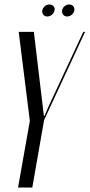

<svg xmlns="http://www.w3.org/2000/svg" viewBox="-20 -842 402 862"><path d="M170 -796C167 -780 178 -768 192 -768C208 -768 222 -780 225 -796C228 -810 217 -822 201 -822C187 -822 173 -810 170 -796ZM259 -796C256 -780 267 -768 281 -768C297 -768 311 -780 314 -796C316 -810 306 -822 290 -822C276 -822 261 -810 259 -796ZM132 -699H64L114 -299L61 0H125L178 -303L362 -699H354L197 -362L180 -322H177Z"/></svg>

Font: Moniqa Ita Display
Style: Italic
Weight: 400
Italic angle: -10°
Designer: Rajesh Rajput
Foundry: Rajesh Rajput
Version: Version 1.000